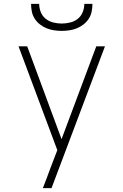

<svg xmlns="http://www.w3.org/2000/svg" viewBox="-20 -760 640 995"><path d="M202 215Q212 189 222 163.5Q232 138 241 112L277 18L76 -520H121L299 -39L479 -520H524L247 215ZM300 -600Q280 -600 260 -603Q240 -606 221.5 -613.5Q203 -621 187 -633.5Q171 -646 160 -663Q149 -680 145 -700Q141 -720 141 -740H183Q183 -718 191.5 -697Q200 -676 217 -662.5Q234 -649 256 -643.5Q278 -638 300 -638Q322 -638 344 -643.5Q366 -649 383 -662.5Q400 -676 408.5 -697Q417 -718 417 -740H459Q459 -720 455 -700Q451 -680 440 -663Q429 -646 413 -633.5Q397 -621 378.5 -613.5Q360 -606 340 -603Q320 -600 300 -600Z"/></svg>

Font: Iosevka Aile Extralight
Style: Regular
Weight: 200
Designer: Belleve Invis
Foundry: Belleve Invis
Version: Version 31.1.0; ttfautohint (v1.8.4)